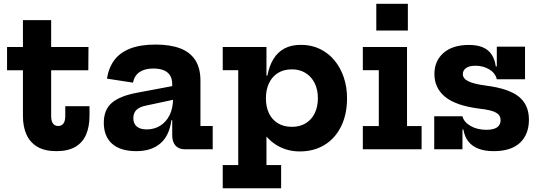

<svg xmlns="http://www.w3.org/2000/svg" viewBox="-20 -804 2911 1034"><path d="M255.5 -179.5Q255.5 -152.5 265.2 -139Q275 -125.5 293.5 -125.5Q312 -125.5 321.8 -139.2Q331.5 -153 331.5 -179.5V-232H462V-180.5Q462 -121.5 443.5 -78.8Q425 -36 385.5 -13Q346 10 283.5 10Q221 10 181.2 -13.5Q141.5 -37 122.5 -79.5Q103.5 -122 103.5 -179.5V-425.5H18V-551H103.5V-695.5H255.5V-551H456.5L455.5 -425.5H255.5Z M976 0Q943 0 925.2 -19.8Q907.5 -39.5 907.5 -75.5V-194L918 -214L912 -274L907.5 -307.5V-351Q907.5 -379.5 895.5 -398.2Q883.5 -417 860.8 -426Q838 -435 806 -435Q761 -435 732.8 -416.8Q704.5 -398.5 696 -359L556 -380.5Q565 -439 595.5 -480Q626 -521 681 -542.5Q736 -564 818.5 -564Q896 -564 949.8 -543.8Q1003.5 -523.5 1031.5 -480.5Q1059.5 -437.5 1059.5 -369.5V-125.5H1125.5V0ZM714.5 10Q628 10 583.5 -30Q539 -70 539 -143Q539 -214 583.5 -251.2Q628 -288.5 723 -305.5L935.5 -345.5V-271.5L767 -235.5Q731 -228.5 714.5 -211.8Q698 -195 698 -167.5Q698 -138 716.8 -122.5Q735.5 -107 770.5 -107Q810.5 -107 842.8 -127Q875 -147 893.5 -184.2Q912 -221.5 912 -274L937 -156.5H903Q892 -73 843.5 -31.5Q795 10 714.5 10Z M1179.5 210V85H1263V-426H1179.5V-551H1415V-356.5L1412 -291V-263L1415 -187V85H1494V210ZM1594 11.5Q1534 11.5 1483.2 -14.8Q1432.5 -41 1395 -94Q1357.5 -147 1337.5 -226.5L1412 -274.5Q1412 -229 1428.2 -194.5Q1444.5 -160 1476 -140.5Q1507.5 -121 1552 -121Q1595.5 -121 1627 -140.5Q1658.5 -160 1675.2 -194.8Q1692 -229.5 1692 -275.5Q1692 -321.5 1674.5 -356.5Q1657 -391.5 1625.5 -411Q1594 -430.5 1552 -430.5Q1508 -430.5 1476.8 -411Q1445.5 -391.5 1428.8 -356.2Q1412 -321 1412 -274.5L1397 -397H1420Q1430 -449.5 1452.8 -486.5Q1475.5 -523.5 1512.2 -543Q1549 -562.5 1601 -562.5Q1657.5 -562.5 1703.2 -540.2Q1749 -518 1781.5 -478.5Q1814 -439 1831.5 -387Q1849 -335 1849 -275.5Q1849 -188.5 1817.2 -123.8Q1785.5 -59 1728.2 -23.8Q1671 11.5 1594 11.5Z M2172 -125H2250.5V0H1934V-125H2020V-426H1934V-551H2172ZM2006.5 -783.5H2176.5V-639.5H2006.5Z M2638.5 10Q2589.5 10 2555.2 -3.8Q2521 -17.5 2501.2 -43.5Q2481.5 -69.5 2475.5 -106.5H2452.5L2470.5 -178Q2478 -146.5 2514 -125.8Q2550 -105 2599.5 -105Q2638 -105 2657 -118.2Q2676 -131.5 2676 -157Q2676 -183 2651.8 -197.2Q2627.5 -211.5 2564.5 -218.5Q2436 -234.5 2377.8 -282Q2319.5 -329.5 2319.5 -405Q2319.5 -476 2368.5 -519Q2417.5 -562 2505.5 -562Q2550.5 -562 2581 -548.8Q2611.5 -535.5 2628.2 -509.5Q2645 -483.5 2650 -446.5H2673L2655.5 -377Q2648 -410 2615.5 -430Q2583 -450 2540.5 -450Q2506.5 -450 2489.5 -437.2Q2472.5 -424.5 2472.5 -405Q2472.5 -380.5 2502.8 -366Q2533 -351.5 2596.5 -343Q2719.5 -327.5 2774 -283.5Q2828.5 -239.5 2828.5 -159.5Q2828.5 -80.5 2780.5 -35.2Q2732.5 10 2638.5 10ZM2318.5 0V-178H2470.5V0ZM2655.5 -377V-552.5H2807.5V-377Z"/></svg>

Font: Hepta Slab ExtraLight
Style: Bold
Weight: 700
Version: Version 1.102